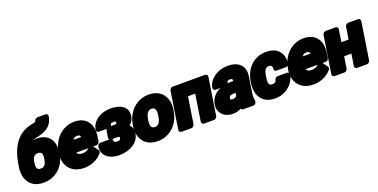

<svg xmlns="http://www.w3.org/2000/svg" viewBox="-20 -1650 5023 2551"><g transform="rotate(-20 2491.5 -375.0)"><path d="M344 -532C358 -539 377 -545 398 -549C506 -570 625 -611 648 -761C650 -777 640 -798 617 -798H502C486 -798 462 -784 458 -761C456 -749 445 -746 385 -733C345 -725 304 -710 267 -687C139 -610 76 -465 49 -290L45 -263C38 -220 38 -179 44 -142C63 -33 142 48 284 48C328 48 369 41 407 26C513 -15 593 -110 613 -242L615 -252C621 -291 622 -326 616 -362C600 -461 528 -536 399 -536C380 -536 361 -535 344 -532ZM399 -252 397 -242C386 -170 363 -142 313 -142C261 -142 246 -170 257 -242L259 -252C270 -320 294 -348 344 -348C394 -348 410 -320 399 -252Z M826 -180H997C973 -156 944 -142 898 -142C858 -142 837 -156 826 -180ZM1066 -180H1112C1128 -180 1151 -195 1155 -218L1164 -278C1171 -320 1171 -360 1166 -396C1150 -501 1073 -576 940 -576C897 -576 856 -567 819 -552C709 -506 629 -402 608 -265L605 -246C599 -207 599 -168 608 -133C632 -27 718 48 859 48C968 48 1054 3 1112 -63C1124 -77 1127 -97 1117 -110ZM958 -352H851C865 -375 881 -386 910 -386C945 -386 956 -375 958 -352Z M1377 -354C1383 -361 1386 -368 1387 -376C1388 -382 1395 -394 1431 -394C1463 -394 1463 -387 1461 -373C1459 -357 1461 -354 1425 -354ZM1452 -576C1419 -576 1388 -571 1358 -563C1278 -542 1188 -483 1171 -376C1169 -360 1180 -338 1203 -338H1315C1309 -331 1305 -324 1304 -316L1290 -224C1289 -216 1291 -202 1301 -194H1173C1157 -194 1133 -179 1129 -156C1124 -122 1127 -89 1140 -62C1173 11 1256 48 1356 48C1428 48 1495 31 1548 -1C1595 -30 1641 -79 1652 -149C1661 -204 1647 -247 1615 -276C1645 -301 1671 -338 1678 -384C1700 -526 1578 -576 1452 -576ZM1335 -186H1399C1441 -186 1442 -183 1438 -160C1436 -144 1427 -134 1391 -134C1352 -134 1344 -148 1345 -156C1346 -164 1345 -178 1335 -186Z M1658 -269 1656 -259C1649 -217 1649 -178 1656 -140C1676 -32 1757 48 1898 48C1942 48 1983 41 2023 24C2133 -21 2211 -122 2232 -259L2234 -269C2241 -312 2240 -351 2234 -388C2214 -496 2134 -576 1993 -576C1949 -576 1908 -569 1868 -552C1759 -507 1679 -406 1658 -269ZM2018 -269 2016 -259C2004 -179 1976 -142 1927 -142C1875 -142 1859 -178 1872 -259L1874 -269C1886 -348 1915 -386 1964 -386C2014 -386 2030 -348 2018 -269Z M2695 38C2711 38 2735 23 2739 0L2821 -528C2823 -544 2812 -566 2789 -566H2329C2313 -566 2289 -551 2285 -528L2203 0C2201 16 2212 38 2235 38H2376C2392 38 2415 23 2419 0L2477 -376H2579L2521 0C2519 16 2530 38 2553 38Z M3030 -358C3032 -362 3034 -366 3035 -370C3037 -386 3045 -396 3077 -396C3109 -396 3114 -388 3112 -360H3087C3068 -360 3048 -360 3030 -358ZM3113 -576C3037 -576 2970 -555 2917 -517C2874 -487 2830 -438 2819 -370C2817 -354 2827 -332 2850 -332H2921C2846 -301 2787 -240 2773 -148C2769 -119 2770 -93 2778 -69C2801 0 2866 48 2960 48C3005 48 3044 37 3078 18C3082 29 3094 38 3108 38H3251C3267 38 3290 23 3294 0L3295 -8C3296 -13 3296 -19 3295 -24C3287 -50 3287 -82 3294 -128L3328 -352C3351 -500 3252 -576 3113 -576ZM2991 -159C2995 -188 3012 -202 3067 -202H3087L3081 -160C3069 -147 3047 -136 3019 -136C2995 -136 2989 -147 2991 -159Z M3326 -271 3324 -257C3318 -217 3318 -177 3323 -141C3340 -32 3418 48 3559 48C3632 48 3699 23 3748 -16C3793 -51 3839 -109 3850 -183C3852 -199 3842 -220 3819 -220H3687C3669 -220 3649 -206 3645 -185C3638 -155 3623 -142 3586 -142C3536 -142 3527 -173 3540 -257L3542 -271C3555 -354 3576 -386 3623 -386C3656 -386 3672 -367 3667 -332C3665 -316 3676 -294 3699 -294H3831C3847 -294 3869 -309 3873 -332C3879 -368 3878 -402 3870 -433C3847 -521 3770 -576 3654 -576C3470 -576 3353 -445 3326 -271Z M4068 -180H4239C4215 -156 4186 -142 4140 -142C4100 -142 4079 -156 4068 -180ZM4308 -180H4354C4370 -180 4393 -195 4397 -218L4406 -278C4413 -320 4413 -360 4408 -396C4392 -501 4315 -576 4182 -576C4139 -576 4098 -567 4061 -552C3951 -506 3871 -402 3850 -265L3847 -246C3841 -207 3841 -168 3850 -133C3874 -27 3960 48 4101 48C4210 48 4296 3 4354 -63C4366 -77 4369 -97 4359 -110ZM4200 -352H4093C4107 -375 4123 -386 4152 -386C4187 -386 4198 -375 4200 -352Z M4857 38C4873 38 4897 23 4901 0L4983 -528C4985 -544 4974 -566 4951 -566H4810C4794 -566 4771 -551 4767 -528L4740 -354H4638L4665 -528C4667 -544 4657 -566 4634 -566H4493C4477 -566 4453 -551 4449 -528L4367 0C4365 16 4376 38 4399 38H4540C4556 38 4579 23 4583 0L4609 -166H4711L4685 0C4683 16 4693 38 4716 38Z"/></g></svg>

Font: Asimov Print
Style: EIt
Weight: 500
Designer: Google
Version: Version 2.000980; 2014